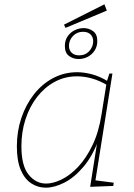

<svg xmlns="http://www.w3.org/2000/svg" viewBox="-20 -862 619 888"><path d="M192 6Q155 6 124.5 -14Q94 -34 76 -76Q58 -118 58 -185Q58 -255 79 -317Q100 -379 137.5 -426.5Q175 -474 226 -501Q277 -528 337 -528Q369 -528 405 -518.5Q441 -509 481 -485L473 -482L486 -522H500L420 -19L413 -29L506 -17L504 -2L397 2L432 -220L438 -221Q409 -141 366 -90.5Q323 -40 277 -17Q231 6 192 6ZM193 -13Q226 -13 265 -32Q304 -51 341 -90Q378 -129 407.5 -190Q437 -251 450 -335L473 -479L478 -467Q441 -489 405.5 -499Q370 -509 336 -509Q280 -509 233 -483.5Q186 -458 151.5 -413.5Q117 -369 98 -310.5Q79 -252 79 -186Q79 -95 112.5 -54Q146 -13 193 -13ZM283 -733 276 -748 463 -842 474 -813ZM343 -589Q319 -589 299.5 -603Q280 -617 280 -649Q280 -675 292.5 -693.5Q305 -712 325 -722Q345 -732 367 -732Q391 -732 410.5 -718Q430 -704 430 -672Q430 -647 417.5 -628Q405 -609 385.5 -599Q366 -589 343 -589ZM346 -606Q375 -606 393 -626Q411 -646 411 -671Q411 -691 398.5 -703Q386 -715 364 -715Q336 -715 317.5 -695.5Q299 -676 299 -650Q299 -630 311.5 -618Q324 -606 346 -606Z"/></svg>

Font: Bitter Thin Thin
Style: Italic
Weight: 250
Italic angle: -9°
Version: Version 2.002